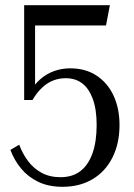

<svg xmlns="http://www.w3.org/2000/svg" viewBox="-20 -629 515 739"><path d="M221 90Q287 90 336.5 60.5Q386 31 413 -23Q440 -77 440 -148Q440 -211 417.5 -260Q395 -309 352.5 -337.5Q310 -366 250 -366Q218 -366 188.5 -355.5Q159 -345 135.5 -324.5Q112 -304 94 -273Q96 -267 100.5 -266.5Q105 -266 109 -270Q113 -274 115 -283V-589L93 -531H388L403 -609H73V-244H105Q122 -273 142.5 -292Q163 -311 185.5 -319.5Q208 -328 233 -328Q270 -328 296 -308.5Q322 -289 337 -248.5Q352 -208 352 -148Q352 -84 336 -39Q320 6 289.5 29.5Q259 53 213 53Q171 53 140 36Q109 19 88 -9Q67 -37 54 -72L20 -52Q35 -12 61.5 20Q88 52 127.5 71Q167 90 221 90Z"/></svg>

Font: Roboto Serif 120pt ExtraCondensed
Style: Regular
Weight: 400
Width: 2
Designer: Greg Gazdowicz
Foundry: Commercial Type
Version: Version 1.008